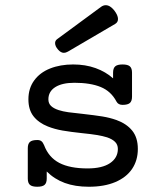

<svg xmlns="http://www.w3.org/2000/svg" viewBox="-20 -711 640 742"><path d="M490.2 -430.2V-337.4Q490.2 -320.3 481.9 -313Q473.6 -305.7 453.6 -305.7Q437 -305.7 430.2 -318.4Q409.2 -358.4 369.1 -374.8Q329.1 -391.1 267.6 -391.1Q220.2 -391.1 193.6 -374.3Q167 -357.4 167 -327.1Q167 -311.5 177 -301.8Q187 -292 206.5 -285.6Q222.7 -280.3 243.9 -277.3Q265.1 -274.4 298.8 -271Q346.2 -265.6 375.2 -261Q404.3 -256.3 430.2 -247.1Q469.2 -232.9 491 -206.1Q512.7 -179.2 512.7 -135.3Q512.7 -91.3 490.5 -58.3Q468.3 -25.4 425.5 -7.3Q382.8 10.7 323.2 10.7Q270.5 10.7 230.5 -3.9Q190.4 -18.6 160.6 -48.3V-21Q160.6 -3.9 152.3 3.4Q144 10.7 124 10.7Q104 10.7 95.7 3.4Q87.4 -3.9 87.4 -21V-138.2Q87.4 -155.3 95.7 -162.6Q104 -169.9 124 -169.9Q134.3 -169.9 140.1 -165.3Q146 -160.6 150.4 -149.9Q168 -103 209 -81.5Q250 -60.1 318.4 -60.1Q375 -60.1 405.3 -80.6Q435.5 -101.1 435.5 -135.3Q435.5 -151.9 424.8 -162.6Q414.1 -173.3 394 -180.2Q377 -185.5 354.7 -189.2Q332.5 -192.9 298.3 -196.3Q252.4 -201.2 221.7 -206.5Q190.9 -211.9 165 -222.2Q129.4 -236.3 109.6 -261.5Q89.8 -286.6 89.8 -327.1Q89.8 -369.6 112.1 -400.1Q134.3 -430.7 173.6 -446.3Q212.9 -461.9 262.7 -461.9Q310.1 -461.9 349.4 -447.8Q388.7 -433.6 417 -408.2V-430.2Q417 -447.3 425.3 -454.6Q433.6 -461.9 453.6 -461.9Q473.6 -461.9 481.9 -454.6Q490.2 -447.3 490.2 -430.2ZM388.7 -690.9Q405.3 -690.9 421.4 -670.9Q436 -651.9 436 -637.7Q436 -625 425.3 -618.7L242.7 -511.7Q233.9 -506.8 227.1 -506.8Q215.3 -506.8 204.6 -519Q192.9 -532.2 192.9 -544.4Q192.9 -553.7 200.7 -559.6L370.6 -684.6Q379.4 -690.9 388.7 -690.9Z"/></svg>

Font: Courier Prime
Style: Regular
Weight: 400
Designer: Alan Dague-Greene, Quote-Unquote Apps
Foundry: Quote-Unquote Apps
Version: Version 3.018